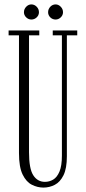

<svg xmlns="http://www.w3.org/2000/svg" viewBox="-20 -838 389 870"><path d="M176.5 12Q150 12 124.5 -0.8Q99 -13.5 82.5 -47.2Q66 -81 66 -144.5V-678H19V-700H158V-678H111.5V-148Q111.5 -73.5 130.8 -43.8Q150 -14 183.5 -14Q203.5 -14 221 -24.2Q238.5 -34.5 249.5 -60.5Q260.5 -86.5 260.5 -133V-678H219V-700H330V-678H283V-130Q283 -75 267.8 -44Q252.5 -13 228.2 -0.5Q204 12 176.5 12ZM232 -749.5Q218 -749.5 208 -759.2Q198 -769 198 -782.5Q198 -797 208 -807.5Q218 -818 232 -818Q245 -818 255.2 -807.5Q265.5 -797 265.5 -782.5Q265.5 -769 255.2 -759.2Q245 -749.5 232 -749.5ZM122 -749.5Q109 -749.5 98.8 -759.2Q88.5 -769 88.5 -782.5Q88.5 -797 98.8 -807.5Q109 -818 122 -818Q136 -818 146.2 -807.5Q156.5 -797 156.5 -782.5Q156.5 -769 146.2 -759.2Q136 -749.5 122 -749.5Z"/></svg>

Font: Imbue 50pt ExtraLight
Style: Regular
Weight: 200
Designer: Tyler Finck
Foundry: Etcetera Type Company
Version: Version 1.102; ttfautohint (v1.8.3)